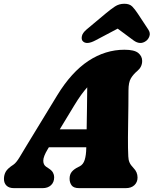

<svg xmlns="http://www.w3.org/2000/svg" viewBox="-42 -976 797 996"><path d="M205.5 -202Q182.5 -164 182.5 -142.5Q182.5 -121 197.5 -111L212.5 -101Q227.5 -91 233.2 -79.8Q239 -68.5 239 -57Q239 -30.5 222.5 -15.2Q206 0 179 0H31Q5 0 -8.2 -13Q-21.5 -26 -21.5 -48Q-21.5 -68.5 -12.2 -85.2Q-3 -102 28 -122Q42.5 -132 59.8 -160.8Q77 -189.5 96 -221L254.5 -481Q328 -601.5 416.2 -659.8Q504.5 -718 603.5 -718Q655 -718 675.2 -701.2Q695.5 -684.5 695.5 -660Q695.5 -629 670.5 -608Q650 -591 637.2 -570Q624.5 -549 624.5 -507Q624.5 -472 624 -428.5Q623.5 -385 622.8 -341.5Q622 -298 621.8 -262.8Q621.5 -227.5 622 -209Q623 -182.5 623.5 -164.8Q624 -147 629.8 -133.5Q635.5 -120 650.5 -104.5Q671.5 -83.5 671.5 -55Q671.5 -31 655.2 -15.5Q639 0 610 0H369Q340 0 329.5 -14.5Q319 -29 319 -49Q319 -71 330.5 -85Q342 -99 365 -110L371 -113Q390 -122.5 397.5 -147Q405 -171.5 405.5 -208Q405.5 -210 405.5 -212H211.5ZM342.5 -428 268 -305H407.5Q408.5 -355 409.2 -411.5Q410 -468 410.5 -523Q396 -507 379.2 -484Q362.5 -461 342.5 -428ZM454 -767Q405.5 -741 386.5 -763.5Q379.5 -772 382.8 -788.5Q386 -805 407 -823L505 -905Q532.5 -928 554 -942.2Q575.5 -956.5 603 -956.5Q630 -956.5 644 -942.2Q658 -928 673 -905L727 -823Q739 -805 733.2 -788.5Q727.5 -772 715.5 -763.5Q685 -741 650 -767L568.5 -827.5Z"/></svg>

Font: Fraunces 9pt S100 Black
Style: Italic
Weight: 900
Italic angle: -16°
Version: Version 1.000; ttfautohint (v1.8.3)